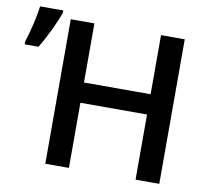

<svg xmlns="http://www.w3.org/2000/svg" viewBox="-117 -842 1022 934"><g transform="rotate(10 394.0 -375.0)"><path d="M0 0ZM728 0H610.8V-321.8H281.7V0H165V-713.9H281.7V-421.9H610.8V-713.9H728ZM-34.7 -568.8Q-21.5 -608.9 -9.3 -660.9Q2.9 -712.9 7.3 -749.5H121.6V-737.8Q109.9 -703.1 85 -650.9Q60.1 -598.6 33.7 -554.7H-34.7Z"/></g></svg>

Font: Open Sans Semibold
Style: Regular
Weight: 600
Foundry: Ascender Corporation
Version: Version 1.10; ttfautohint (v1.5.65-e2d9)